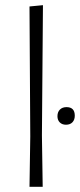

<svg xmlns="http://www.w3.org/2000/svg" viewBox="-20 -722 309 742"><path d="M146 -702 142 -198 145 0H94L97 -195L94 -697ZM237 -308Q269 -308 269 -275Q269 -259 260 -249.5Q251 -240 235 -240Q220 -240 211 -249Q202 -258 202 -273Q202 -289 211.5 -298.5Q221 -308 237 -308Z"/></svg>

Font: Alegreya Sans SC Light
Style: Regular
Weight: 300
Designer: Juan Pablo del Peral
Foundry: Huerta Tipografica
Version: Version 2.007